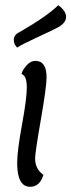

<svg xmlns="http://www.w3.org/2000/svg" viewBox="-20 -708 274 738"><path d="M116 -474Q159 -474 159 -411Q159 -374 137 -248Q115 -122 115 -99Q115 -58 147 -36Q133 10 96 10Q46 10 46 -81Q46 -128 64.5 -228.5Q83 -329 83 -371Q83 -418 63 -423Q65 -437 81 -455.5Q97 -474 116 -474ZM205 -604Q183 -592 122 -564Q61 -536 46 -525Q33 -538 33 -554Q33 -574 54 -584Q159 -644 204 -688Q234 -666 234 -643Q234 -621 205 -604Z"/></svg>

Font: Overlock
Style: Italic
Weight: 400
Designer: Dario Muhafara
Foundry: Dario Manuel Muhafara
Version: Version 1.002